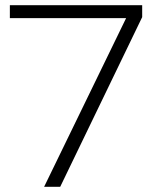

<svg xmlns="http://www.w3.org/2000/svg" viewBox="-20 -720 588 740"><path d="M18 -700V-650H466L150 0H212L528 -654V-700Z"/></svg>

Font: Space Text Light
Style: Regular
Weight: 300
Designer: Florian Karsten (Space Text), Colophon Foundry (Space Mono)
Foundry: Florian Karsten
Version: Version 1.003;PS 001.003;hotconv 1.0.88;makeotf.lib2.5.64775